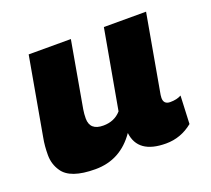

<svg xmlns="http://www.w3.org/2000/svg" viewBox="-92 -597 798 727"><g transform="rotate(-20 307.5 -233.5)"><path d="M504 -154Q504 -128 530.5 -128Q557 -128 575 -138L570 -25Q522 14 462 14Q349 14 339 -73Q279 14 177.5 14Q76 14 46 -32Q26 -61 26 -98Q26 -135 32 -166L88 -481H258L211 -215Q208 -197 208 -179Q208 -131 262 -131Q307 -131 334 -162L391 -481H561L505 -166Q504 -160 504 -154Z"/></g></svg>

Font: Fugaz One
Style: Regular
Weight: 400
Designer: Daniel Hernandez
Foundry: Daniel Hernandez
Version: Version 1.002